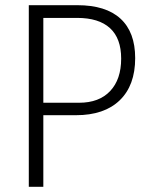

<svg xmlns="http://www.w3.org/2000/svg" viewBox="-20 -720 602 740"><path d="M91 -700H278Q388 -700 444.5 -648Q501 -596 501 -496Q501 -391 441.5 -333.5Q382 -276 273 -276H147V0H91ZM285 -324Q362 -324 404.5 -369Q447 -414 447 -494Q447 -572 404 -611.5Q361 -651 277 -651H147V-324Z"/></svg>

Font: Sarabun ExtraLight
Style: Regular
Weight: 275
Designer: Suppakit Chalermlarp | Katatrad Co.,Ltd.
Foundry: Cadson Demak Co.,Ltd.
Version: Version 1.000; ttfautohint (v1.6)